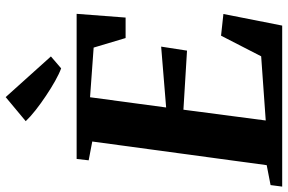

<svg xmlns="http://www.w3.org/2000/svg" viewBox="-203 -847 1040 694"><g transform="rotate(-90 317.0 -500.0)"><path d="M-10.5 0 -5 -42 67 -56 152.5 -686.5 84.5 -699.5 89.5 -743H614L600.5 -566H526.5L492 -681.5L312.5 -694.5L275.5 -419.5L495.5 -437.5L481 -344L267.5 -357L228.5 -59.5L460.5 -76L535 -221L613.5 -212.5L571.5 0ZM417 -799Q397.5 -806 371.2 -820.8Q345 -835.5 317.8 -853.8Q290.5 -872 266 -891.2Q241.5 -910.5 226 -927L313 -999.5L460 -836Z"/></g></svg>

Font: Merriweather 48pt ExtraBold
Style: Italic
Weight: 800
Italic angle: -7.8°
Version: Version 2.101